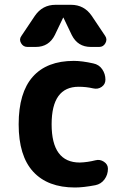

<svg xmlns="http://www.w3.org/2000/svg" viewBox="-20 -790 540 819"><path d="M96.7 -589.8Q79.1 -589.8 69.8 -606Q60.5 -622.1 71.3 -636.7L128.9 -722.7Q161.1 -769.5 216.8 -769.5H283.2Q338.9 -769.5 371.1 -722.7L428.7 -636.7Q438.5 -622.1 429.7 -606Q420.9 -589.8 403.3 -589.8H367.2Q311.5 -589.8 286.1 -640.6L251 -713.9Q251 -714.8 250 -714.8Q249 -714.8 249 -713.9L213.9 -640.6Q188.5 -589.8 132.8 -589.8ZM387.7 -106.4Q406.2 -111.3 423.3 -100.1Q440.4 -88.9 440.4 -70.3Q440.4 -44.9 425.8 -24.9Q411.1 -4.9 386.7 0Q335 9.8 299.8 9.8Q183.6 9.8 121.6 -57.6Q59.6 -125 59.6 -259.8Q59.6 -394.5 119.6 -462.4Q179.7 -530.3 294.9 -530.3Q330.1 -530.3 377.9 -519.5Q402.3 -514.6 416 -494.6Q429.7 -474.6 429.7 -450.2Q429.7 -430.7 413.6 -419.4Q397.5 -408.2 377 -413.1Q347.7 -419.9 315.4 -419.9Q200.2 -419.9 200.2 -259.8Q200.2 -96.7 320.3 -96.7Q353.5 -97.7 387.7 -106.4Z"/></svg>

Font: Rounded Mgen+ 2m bold
Style: Bold
Weight: 700
Designer: [Source Han Sans]
Ryoko NISHIZUKA  (kana & ideographs); Paul D. Hunt (Latin, Greek & Cyrillic); Wenlong ZHANG  (bopomofo
Version: Version 1.059.20150602